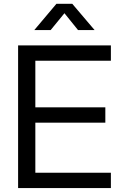

<svg xmlns="http://www.w3.org/2000/svg" viewBox="-20 -959 620 979"><path d="M72.3 0H545.4V-78.1H160.2V-333.5H517.1V-411.6H160.2V-649.4H545.4V-727.5H72.3ZM238.3 -805.7 308.6 -891.6 377.9 -805.7H461.9V-806.2L348.6 -939.5H267.6L155.3 -806.2V-805.7Z"/></svg>

Font: Raveo Display Display
Style: Regular
Weight: 400
Designer: Jakub Foglar, Rasmus Andersson (Inter)
Foundry: Jakubfoglar.com
Version: Version 1.100;Glyphs 3.2.3 (3260)